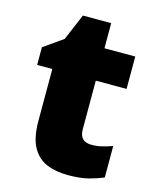

<svg xmlns="http://www.w3.org/2000/svg" viewBox="-104 -737 668 819"><g transform="rotate(15 230.0 -327.0)"><path d="M337 -141Q363 -141 384.5 -146.5Q406 -152 429 -160V-21Q398 -8 363 1Q328 10 274 10Q220 10 179.5 -7Q139 -24 116 -65.5Q93 -107 93 -182V-410H26V-488L111 -548L160 -664H285V-553H421V-410H285V-195Q285 -141 337 -141Z"/></g></svg>

Font: Noto Sans Gurmukhi UI Black
Style: Regular
Weight: 900
Designer: Jelle Bosma - Monotype Design Team
Foundry: Monotype Imaging Inc.
Version: Version 2.004; ttfautohint (v1.8.4.7-5d5b)